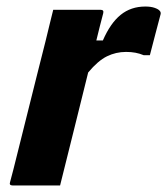

<svg xmlns="http://www.w3.org/2000/svg" viewBox="-20 -568 512 588"><path d="M164 0H19Q7 0 11 -11Q13 -17 21 -49Q29 -81 41 -129Q53 -177 67 -233Q81 -289 94.5 -343Q108 -397 119 -440Q126 -468 132 -493.5Q138 -519 143 -538H288Q299 -538 296 -527Q291 -507 285.5 -486.5Q280 -466 275 -444H295Q318 -497 349.5 -522.5Q381 -548 425 -548Q442 -548 453.5 -544Q465 -540 469 -535Q473 -531 472 -525Q463 -491 455.5 -462.5Q448 -434 439 -399H420Q408 -404 395 -406.5Q382 -409 366 -409Q335 -409 307.5 -395.5Q280 -382 250 -346Q229 -261 207 -172.5Q185 -84 164 0Z"/></svg>

Font: Recursive Sn Lnr St
Style: Bold Italic
Weight: 700
Italic angle: -15°
Version: Version 1.079;hotconv 1.0.112;makeotfexe 2.5.65598; ttfautoh